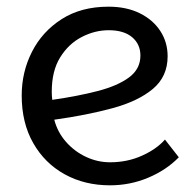

<svg xmlns="http://www.w3.org/2000/svg" viewBox="-20 -544 575 575"><path d="M309.5 11Q233.5 11 173.8 -22Q114 -55 79.5 -115.5Q45 -176 45 -258Q45 -328.5 75.8 -389Q106.5 -449.5 164.8 -486.8Q223 -524 305 -524Q359 -524 398.8 -504.2Q438.5 -484.5 460.2 -451Q482 -417.5 482 -375.5Q482 -314.5 437.5 -277.5Q393 -240.5 316.2 -219.8Q239.5 -199 142.5 -185.5Q152.5 -147.5 178 -118.8Q203.5 -90 238 -74Q272.5 -58 309.5 -58Q361.5 -58 405.2 -77.8Q449 -97.5 474 -126L515.5 -73Q478 -34.5 423.8 -11.8Q369.5 11 309.5 11ZM136.5 -245Q213.5 -256 273 -271.5Q332.5 -287 366.5 -312.2Q400.5 -337.5 400.5 -377.5Q400.5 -411.5 375.8 -432.5Q351 -453.5 305.5 -453.5Q264 -453.5 224.8 -433.2Q185.5 -413 160.2 -372.2Q135 -331.5 135 -269.5Q135 -257 136.5 -245Z"/></svg>

Font: Mooli
Style: Regular
Weight: 400
Designer: Vernon Adams
Foundry: Vernon Adams
Version: Version 1.000; ttfautohint (v1.8.4.7-5d5b);gftools[0.9.33]